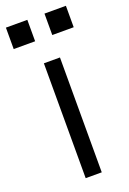

<svg xmlns="http://www.w3.org/2000/svg" viewBox="-185 -791 567 842"><g transform="rotate(-20 99.0 -370.0)"><path d="M59 -640V-740H-41V-640ZM239 -640V-740H139V-640ZM137 0V-536H62V0Z"/></g></svg>

Font: Plus Jakarta Sans
Style: Regular
Weight: 400
Designer: Gumpita Rahayu
Foundry: Tokotype
Version: Version 2.071;gftools[0.9.30]